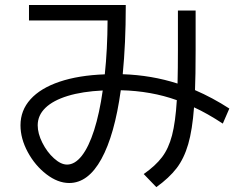

<svg xmlns="http://www.w3.org/2000/svg" viewBox="-20 -729 978 773"><path d="M62.5 -224.6Q62.5 -284.7 102.8 -329.3Q143.1 -374 219.5 -399.9Q295.9 -425.8 401.9 -429.7Q412.6 -530.3 413.1 -646.5H96.7V-709H486.3V-700.2Q486.3 -556.2 474.1 -430.2Q590.3 -426.3 694.8 -392.6Q696.3 -452.1 696.3 -527.3V-686.5H767.6V-524.4Q767.6 -424.3 765.1 -366.2Q836.4 -335.4 903.3 -292L877 -231.4Q814.5 -272.5 761.2 -296.9Q754.4 -206.1 737.8 -148.7Q721.2 -91.3 691.2 -52Q661.1 -12.7 609.4 24.4L558.6 -28.3Q606 -61.5 632.3 -96.2Q658.7 -130.9 672.6 -184.1Q686.5 -237.3 691.9 -325.7Q588.9 -362.8 466.3 -365.7Q441.4 -185.5 388.2 -88.9Q335 7.8 258.8 7.8Q212.9 7.8 167 -27.3Q121.1 -62.5 91.8 -116.7Q62.5 -170.9 62.5 -224.6ZM250 -66.4Q281.7 -66.4 309.6 -102.1Q337.4 -137.7 358.9 -204.8Q380.4 -272 393.6 -364.7Q311.5 -360.8 252.7 -342.8Q193.8 -324.7 162.8 -294.7Q131.8 -264.6 131.8 -224.6Q131.8 -191.4 150.6 -154.1Q169.4 -116.7 197.3 -91.6Q225.1 -66.4 250 -66.4Z"/></svg>

Font: Pretendard JP
Style: Regular
Weight: 400
Designer: Base glyphs from Inter by Rasmus Andersson; Hangeul glyphs from Noto Sans CJK(Source Han Sans) by Jang Soo-young and Kan
Foundry: Kil Hyung-jin
Version: Version 1.309